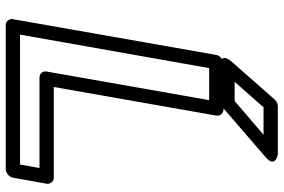

<svg xmlns="http://www.w3.org/2000/svg" viewBox="-180 -786 991 671"><g transform="rotate(90 315.5 -450.5)"><path d="M250 -93H567L555 -25H101L218 -686H330L230 -118C227 -103 239 -93 250 -93ZM284 -143 384 -711C386 -722 378 -736 363 -736H202C191 -736 175 -726 172 -711L47 0C45 11 53 25 68 25H571C582 25 598 15 601 0L622 -118C624 -129 616 -143 601 -143ZM355 -876H451L333 -775H266ZM351 -926C344 -926 334 -922 328 -915L195 -764C160 -724 209 -725 209 -725H335C341 -725 348 -727 354 -732L529 -883C570 -918 519 -926 519 -926Z"/></g></svg>

Font: Asimov
Style: WidOuIt
Weight: 500
Designer: Google
Version: Version 2.000980; 2014